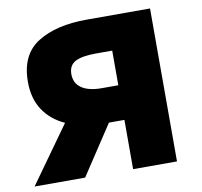

<svg xmlns="http://www.w3.org/2000/svg" viewBox="-79 -795 923 879"><g transform="rotate(-10 382.5 -355.5)"><path d="M470 -229H398L247 0H12L200 -263Q136 -292 100.5 -345.5Q65 -399 65 -477Q65 -603 151 -657Q237 -711 379 -711H674V0H470ZM470 -390V-551H393Q329 -551 298 -534.5Q267 -518 267 -477Q267 -435 299.5 -412.5Q332 -390 393 -390Z"/></g></svg>

Font: Nebula Sans Black
Style: Regular
Weight: 900
Designer: Paul D. Hunt for Adobe (as Source Sans)
Foundry: Nebula Entertainment & Broadcasting LLC
Version: Version 1.010